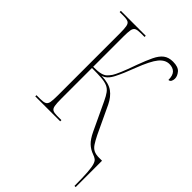

<svg xmlns="http://www.w3.org/2000/svg" viewBox="-270 -821 1133 1133"><g transform="rotate(45 296.0 -255.0)"><path d="M582 210Q582 139 579 99Q576 59 570 40Q564 21 554 13.5Q544 6 529 1Q498 -10 476 -31Q454 -52 434 -94L352 -268Q338 -298 325 -315.5Q312 -333 293 -341.5Q274 -350 243 -352.5Q212 -355 163 -355V-99Q163 -60 166.5 -41Q170 -22 181.5 -16Q193 -10 217 -10H253V0H45V-10H77Q103 -10 115.5 -16Q128 -22 131.5 -40.5Q135 -59 135 -98V-616Q135 -654 131.5 -673Q128 -692 116 -698Q104 -704 78 -704H45V-714H253V-704H222Q195 -704 182.5 -698Q170 -692 166.5 -673Q163 -654 163 -616V-365Q203 -365 224 -370.5Q245 -376 256 -386.5Q267 -397 278 -413Q286 -425 301 -460Q316 -495 337 -555Q358 -612 375.5 -648.5Q393 -685 416 -702.5Q439 -720 475 -720Q519 -720 536.5 -699Q554 -678 554 -657Q554 -645 549 -635Q544 -625 532 -624Q532 -662 515.5 -678.5Q499 -695 470 -695Q435 -695 407 -661Q379 -627 344 -536Q318 -466 293.5 -418Q269 -370 235 -363Q298 -361 330 -337.5Q362 -314 383 -271L465 -97Q481 -65 493.5 -46Q506 -27 523 -18.5Q540 -10 568 -10H592V210Z"/></g></svg>

Font: Noto Serif Display SemiCondensed Thin
Style: Regular
Weight: 100
Width: 4
Designer: Monotype Design Team
Foundry: Monotype Imaging Inc.
Version: Version 2.009